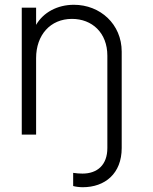

<svg xmlns="http://www.w3.org/2000/svg" viewBox="-20 -563 640 803"><path d="M326 220C419 220 489 163 489 56V-347C489 -462 399 -543 289 -543C220 -543 161 -511 131 -459V-531H71V0H131V-320C131 -416 190 -484 281 -484C365 -484 429 -426 429 -330V56C429 127 387 163 325 163C313 163 299 162 286 160V215C296 218 313 220 326 220Z"/></svg>

Font: Mluvka Light
Style: Regular
Weight: 300
Designer: Modified by Jiří Krblich, Original typeface by Gumpita Rahayu
Foundry: Gumpita Rahayu & Jiří Krblich
Version: Version 2.000;Glyphs 3.1.1 (3134)